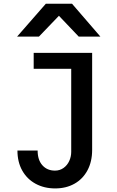

<svg xmlns="http://www.w3.org/2000/svg" viewBox="-20 -838 640 1046"><path d="M279.5 91.5Q306 91.5 326.2 77Q346.5 62.5 357.2 39Q368 15.5 368 -10.5V-463H163.5V-550H482V-21.5Q482 42.5 456.5 90Q431 137.5 385.5 163Q340 188.5 280.5 188.5Q221 188.5 174.2 163.2Q127.5 138 101.2 91.2Q75 44.5 75 -18H185Q185 33.5 211 62.5Q237 91.5 279.5 91.5ZM229.5 -817.5H372.5L527 -638.5H409L301 -752L192 -638.5H73Z"/></svg>

Font: JuliaMono SemiBold
Style: Regular
Weight: 600
Monospace: yes
Designer: cormullion
Foundry: corm
Version: Version 0.055; ttfautohint (v1.8.4)